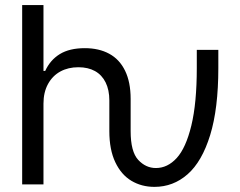

<svg xmlns="http://www.w3.org/2000/svg" viewBox="-20 -727 947 757"><path d="M67.4 -707H151.4V-447.3H158.2Q177.7 -490.2 215.8 -513.7Q253.9 -537.1 314.5 -537.1Q370.1 -537.1 410.6 -515.1Q451.2 -493.2 473.1 -448.2Q495.1 -403.3 495.1 -336.9V-265.6H411.1V-331.1Q411.1 -372.1 396.5 -401.9Q381.8 -431.6 354.5 -446.8Q327.1 -461.9 289.1 -461.9Q249 -461.9 218.3 -445.3Q187.5 -428.7 169.4 -396Q151.4 -363.3 151.4 -318.4V0H67.4ZM411.1 -210V-265.6H495.1V-210Q495.1 -128.9 524.9 -96.7Q554.7 -64.5 594.7 -64.5Q640.6 -64.5 676.8 -104Q712.9 -143.6 734.4 -231.9Q755.9 -320.3 755.9 -459V-530.3H840.8V-459Q840.8 -298.8 808.6 -194.3Q776.4 -89.8 719.7 -40Q663.1 9.8 588.9 9.8Q538.1 9.8 498 -14.2Q458 -38.1 434.6 -87.4Q411.1 -136.7 411.1 -210Z"/></svg>

Font: Pretendard GOV Variable
Style: Regular
Weight: 400
Designer: Base glyphs from Inter by Rasmus Andersson; Hangul glyphs from Noto Sans CJK(Source Han Sans) by Jang Soo-young and Kang
Foundry: Kil Hyung-jin
Version: Version 1.307;Glyphs 3.2 (3192)